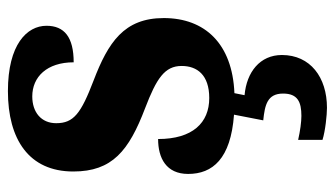

<svg xmlns="http://www.w3.org/2000/svg" viewBox="-196 -392 826 473"><g transform="rotate(-90 216.5 -155.0)"><path d="M188 238C263 238 318 197 318 127C318 73 276 40 219 35L224 10C346 5 409 -63 409 -164C409 -262 349 -301 255 -337C174 -368 150 -386 150 -429C150 -466 177 -488 216 -488C264 -488 300 -452 300 -386C362 -386 390 -409 390 -453C390 -501 344 -548 229 -548C110 -548 31 -496 31 -387C31 -291 82 -250 187 -210C260 -182 291 -162 291 -120C291 -82 269 -52 212 -52C151 -52 111 -93 111 -178C64 -178 25 -158 25 -104C25 -44 62 1 171 9L157 81C195 85 223 91 223 130C223 166 202 175 168 175C153 175 131 172 109 167V227C131 234 171 238 188 238Z"/></g></svg>

Font: Noto Serif Devanagari Condensed ExtraBold
Style: Regular
Weight: 800
Width: 3
Designer: Universal Thirst, Indian Type Foundry and the Monotype Design Team
Foundry: Monotype Imaging Inc.
Version: Version 2.004